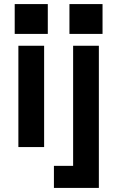

<svg xmlns="http://www.w3.org/2000/svg" viewBox="-20 -720 574 940"><path d="M70 0H196V-496H70ZM52 -554H214V-700H52ZM244 200H464V-496H338V92H244ZM320 -554H482V-700H320Z"/></svg>

Font: Meta Space
Style: Bold
Weight: 700
Designer: Meta Pool / Florian Karsten
Foundry: Meta Pool / Florian Karsten
Version: Version 2.000;Glyphs 3.1.1 (3137)